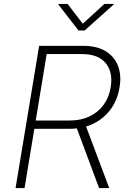

<svg xmlns="http://www.w3.org/2000/svg" viewBox="-20 -962 665 982"><path d="M59.6 0 180.2 -727.5H405.8Q475.1 -727.5 520 -700.4Q564.9 -673.3 583.5 -625.2Q602.1 -577.1 591.3 -514.2Q581.1 -451.7 546.6 -404.1Q512.2 -356.4 458.3 -329.8Q404.3 -303.2 335.4 -303.2H134.8L141.6 -345.7H338.4Q393.6 -345.7 437.5 -366.5Q481.4 -387.2 509.5 -425.3Q537.6 -463.4 545.9 -514.2Q559.1 -592.8 520.5 -639.2Q481.9 -685.5 399.4 -685.5H218.8L105.5 0ZM486.8 0 363.8 -330.1H414.6L538.6 0ZM325.7 -941.9 403.3 -840.8 514.2 -941.9H561.5L561 -938.5L413.1 -806.2H381.3L278.8 -938.5L279.3 -941.9Z"/></svg>

Font: Inter ExtraLight
Style: Italic
Weight: 250
Italic angle: -9.3988°
Designer: Rasmus Andersson
Foundry: rsms
Version: Version 4.001;git-66647c0bb